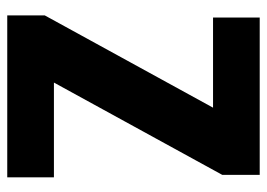

<svg xmlns="http://www.w3.org/2000/svg" viewBox="-126 -628 754 543"><g transform="rotate(90 251.5 -357.0)"><path d="M482 0H24V-106L285 -582H30V-714H475V-608L214 -132H482Z"/></g></svg>

Font: Noto Sans Display SemiCondensed Extra
Style: Regular
Weight: 800
Width: 4
Designer: Monotype Design Team
Foundry: Monotype Imaging Inc.
Version: Version 1.900